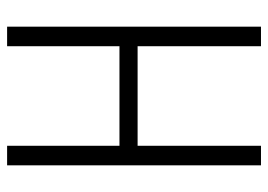

<svg xmlns="http://www.w3.org/2000/svg" viewBox="-127 -627 754 540"><g transform="rotate(-90 250.0 -357.0)"><path d="M55 0V-714H110V-398H390V-714H445V0H390V-347H110V0Z"/></g></svg>

Font: Noto Sans Mono ExtraCondensed Light
Style: Regular
Weight: 300
Width: 2
Designer: Monotype Design Team
Foundry: Monotype Imaging Inc.
Version: Version 2.014; ttfautohint (v1.8.4.7-5d5b)